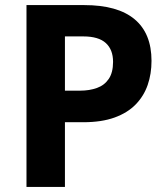

<svg xmlns="http://www.w3.org/2000/svg" viewBox="-20 -734 657 754"><path d="M311 -714Q442 -714 508.5 -658.5Q575 -603 575 -495Q575 -444 560 -400.5Q545 -357 513 -324Q481 -291 430 -272.5Q379 -254 307 -254H235V0H84V-714ZM307 -591H235V-378H295Q331 -378 360.5 -388.5Q390 -399 407 -424Q424 -449 424 -491Q424 -539 395.5 -565Q367 -591 307 -591Z"/></svg>

Font: Noto Sans Hebrew Thin
Style: Bold
Weight: 700
Version: Version 3.001